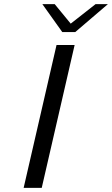

<svg xmlns="http://www.w3.org/2000/svg" viewBox="-20 -914 545 934"><path d="M186 -894H246L324 -799L445 -894H505L346 -758H283ZM95 0 255 -695H343L183 0Z"/></svg>

Font: Coval
Style: Light Italic
Weight: 300
Foundry: Context Ltd
Version: Version 001.000